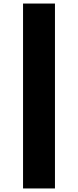

<svg xmlns="http://www.w3.org/2000/svg" viewBox="-20 -827 440 1083"><path d="M110 -807H290V236H110Z"/></svg>

Font: Martel Sans Black
Style: Regular
Weight: 900
Designer: Dan Reynolds and Mathieu Réguer
Foundry: Dan Reynolds and Mathieu Réguer
Version: Version 1.002; ttfautohint (v1.1) -l 5 -r 5 -G 72 -x 0 -D la